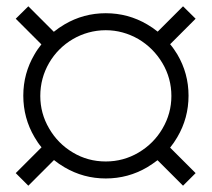

<svg xmlns="http://www.w3.org/2000/svg" viewBox="-20 -665 672 610"><path d="M316 -98C363.5 -98 407.5 -110 447.5 -133.5C459 -140.5 470 -148 480.5 -156L561.5 -75L601.5 -115L520.5 -196C529 -206.5 536.5 -217.5 543.5 -229.5C567 -269.5 579 -313.5 579 -361C579 -408.5 567 -452 543.5 -492C536.5 -503.5 529 -514.5 520.5 -524.5L601.5 -605.5L561.5 -645L481 -564.5C470.5 -573 459.5 -580.5 447.5 -587.5C407.5 -611 363.5 -623 316 -623C268.5 -623 225 -611 185 -587.5C173 -580.5 161.5 -572.5 151 -564L70 -645L30 -605.5L111.5 -524C103.5 -514 96 -503.5 89.5 -492C66 -452 54 -408.5 54 -361C54 -313.5 66 -269.5 89.5 -229.5C96 -218 103.5 -207 112 -197L30 -115L70 -75L151.5 -156.5C162 -148 173 -140.5 185 -133.5C225 -110 268.5 -98 316 -98ZM316 -152C278 -152 243 -161.5 211.5 -180.5C179.5 -199.5 154.5 -225 136 -257C117.5 -288.5 108 -323 108 -360C108 -398 117.5 -433 136 -465C172.5 -528 240.5 -569 316 -569C352.5 -569 387 -559.5 419.5 -541C451.5 -522 477 -496.5 496 -464.5C515 -432.5 524.5 -397.5 524.5 -360C524.5 -323 515 -288.5 496.5 -257C478 -225 452.5 -199.5 420.5 -180.5C388.5 -161.5 353.5 -152 316 -152Z"/></svg>

Font: Vela Sans Light
Style: Regular
Weight: 300
Designer: Principal design: Mikhail Sharanda - project Manrope.
Design modification: Ravid Balaliev
Foundry: Mikhail Sharanda
Version: Version 1.001